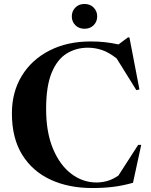

<svg xmlns="http://www.w3.org/2000/svg" viewBox="-20 -936 762 968"><path d="M466.5 -16Q495 -16 522.8 -24.2Q550.5 -32.5 577 -51L676.5 -205.5H692L650.5 -14.5Q597 0.5 549.2 6.2Q501.5 12 444.5 12Q326 12 234.8 -30.2Q143.5 -72.5 91.8 -156Q40 -239.5 40 -364.5Q40 -472 90 -553.8Q140 -635.5 229.5 -681.2Q319 -727 436.5 -727Q475 -727 507.8 -723.5Q540.5 -720 577.5 -712L625 -747.5H632.5L683 -485L667.5 -481.5L568 -641.5Q529 -672 494.2 -683.8Q459.5 -695.5 422.5 -695.5Q364.5 -695.5 316.8 -666.5Q269 -637.5 240.8 -570Q212.5 -502.5 212.5 -386.5Q212.5 -269 247.2 -186Q282 -103 339.8 -59.5Q397.5 -16 466.5 -16ZM406 -791Q377.5 -791 359.8 -809Q342 -827 342 -853.5Q342 -879.5 359.8 -897.8Q377.5 -916 406 -916Q434.5 -916 452.2 -897.8Q470 -879.5 470 -853.5Q470 -827 452.2 -809Q434.5 -791 406 -791Z"/></svg>

Font: Newsreader Display SemiBold
Style: Regular
Weight: 600
Designer: Hugues Gentile
Foundry: Production Type
Version: Version 1.001